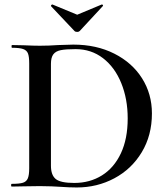

<svg xmlns="http://www.w3.org/2000/svg" viewBox="-20 -824 741 848"><path d="M245 1Q230 0 207 -1Q184 -2 156 -2L85 -1Q66 0 32 0Q29 0 29 -6Q29 -12 32 -12Q66 -12 81.5 -17Q97 -22 103 -36.5Q109 -51 109 -81V-544Q109 -574 103.5 -588Q98 -602 82 -607.5Q66 -613 33 -613Q31 -613 31 -619Q31 -625 33 -625L85 -624Q129 -622 156 -622Q196 -622 237 -625Q287 -627 304 -627Q406 -627 485 -587Q564 -547 607.5 -478Q651 -409 651 -323Q651 -226 606 -151.5Q561 -77 485 -36.5Q409 4 319 4Q287 4 245 1ZM544 -301Q544 -387 515.5 -457Q487 -527 435 -567Q383 -607 314 -607Q271 -607 248.5 -602.5Q226 -598 215.5 -584Q205 -570 205 -542V-92Q205 -51 226 -33.5Q247 -16 308 -16Q377 -16 430.5 -49.5Q484 -83 514 -147Q544 -211 544 -301ZM206 -796 205 -798Q205 -800 207.5 -802.5Q210 -805 212 -804L321 -759L429 -804H431Q433 -804 434.5 -801.5Q436 -799 434 -797L332 -687Q328 -683 321 -683Q313 -683 309 -687Z"/></svg>

Font: Cormorant SC SemiBold
Style: Regular
Weight: 600
Designer: Christian Thalmann (Catharsis Fonts)
Version: Version 3.000